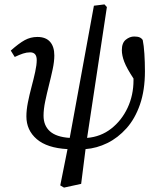

<svg xmlns="http://www.w3.org/2000/svg" viewBox="-20 -665 723 873"><path d="M271 188 254 178 287 13Q194 8 147 -32.5Q100 -73 100 -136Q100 -165 107 -200Q114 -235 123.5 -270.5Q133 -306 140 -338Q147 -370 147 -392Q147 -427 117 -427Q101 -427 84.5 -421.5Q68 -416 47 -406L29 -435Q66 -468 92.5 -482.5Q119 -497 150 -497Q188 -497 207.5 -475Q227 -453 227 -413Q227 -385 219.5 -350Q212 -315 202.5 -277.5Q193 -240 185.5 -204Q178 -168 178 -139Q178 -94 207 -68Q236 -42 297 -38L407 -639L455 -645L466 -633L376 -38Q438 -43 485.5 -80Q533 -117 560 -174.5Q587 -232 587 -300Q587 -302 587 -304.5Q587 -307 587 -308Q556 -355 545 -384Q534 -413 534 -437Q534 -470 552 -484.5Q570 -499 590 -499Q606 -499 615 -495Q624 -491 629 -483Q634 -459 636.5 -420.5Q639 -382 639 -341Q639 -255 616.5 -190Q594 -125 555 -81.5Q516 -38 468 -14.5Q420 9 369 13L349 171Z"/></svg>

Font: Source Serif 4 SmText
Style: Italic
Weight: 400
Italic angle: -12°
Designer: Frank Grießhammer
Foundry: Adobe
Version: Version 4.005;hotconv 1.1.0;makeotfexe 2.6.0